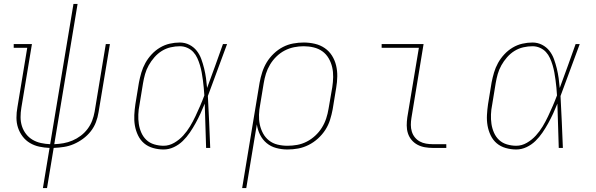

<svg xmlns="http://www.w3.org/2000/svg" viewBox="-20 -755 3040 980"><path d="M199 205 233 0Q206 -1 180.5 -6.5Q155 -12 133 -25Q111 -38 95.5 -58.5Q80 -79 72 -103Q64 -127 64 -154Q64 -181 69 -208L119 -511H50V-530H143L89 -205Q85 -181 85 -157Q85 -133 92 -111Q99 -89 113 -71Q127 -53 146.5 -41.5Q166 -30 189 -25Q212 -20 236 -19L355 -735H376L257 -19Q281 -20 304 -24Q327 -28 349.5 -37.5Q372 -47 392 -62Q412 -77 427 -97Q442 -117 450.5 -139.5Q459 -162 463 -185L520 -530H541L483 -182Q479 -156 469.5 -131Q460 -106 443 -84.5Q426 -63 403.5 -46.5Q381 -30 356.5 -19.5Q332 -9 306 -5Q280 -1 254 0L220 205Z M815 8Q788 8 761.5 0.5Q735 -7 715.5 -23.5Q696 -40 684.5 -64Q673 -88 668.5 -114Q664 -140 665.5 -168Q667 -196 671 -223L689 -333Q694 -359 701.5 -384.5Q709 -410 722 -433.5Q735 -457 754 -477.5Q773 -498 796.5 -512Q820 -526 846 -532Q872 -538 898 -538Q924 -538 946.5 -526.5Q969 -515 984 -496Q999 -477 1007.5 -453.5Q1016 -430 1022 -405.5Q1028 -381 1031.5 -356Q1035 -331 1037 -306Q1058 -362 1078 -418Q1098 -474 1118 -530H1139Q1114 -464 1090 -397.5Q1066 -331 1041 -265Q1045 -199 1047.5 -132.5Q1050 -66 1053 0H1032Q1030 -57 1028.5 -113.5Q1027 -170 1025 -226Q1015 -201 1003.5 -176Q992 -151 978.5 -126.5Q965 -102 949 -78.5Q933 -55 913 -35.5Q893 -16 867.5 -4Q842 8 815 8ZM815 -11Q843 -11 869 -26Q895 -41 915 -63Q935 -85 950 -110Q965 -135 977.5 -161.5Q990 -188 1001.5 -214.5Q1013 -241 1023 -268Q1022 -288 1020 -307.5Q1018 -327 1015.5 -346.5Q1013 -366 1009.5 -385Q1006 -404 1000.5 -422.5Q995 -441 987 -458.5Q979 -476 966.5 -489.5Q954 -503 936 -511Q918 -519 898 -519Q875 -519 851 -513.5Q827 -508 806 -495Q785 -482 768 -462.5Q751 -443 739 -421.5Q727 -400 720.5 -377Q714 -354 710 -330L692 -220Q687 -196 686 -171Q685 -146 688.5 -122.5Q692 -99 701.5 -77.5Q711 -56 727.5 -40.5Q744 -25 767.5 -18Q791 -11 815 -11Z M1216 205 1305 -333Q1310 -360 1318.5 -386.5Q1327 -413 1341.5 -437Q1356 -461 1377.5 -481.5Q1399 -502 1424 -515Q1449 -528 1476.5 -533Q1504 -538 1530 -538Q1559 -538 1587 -531.5Q1615 -525 1637.5 -509.5Q1660 -494 1674.5 -471Q1689 -448 1695.5 -421Q1702 -394 1701.5 -365Q1701 -336 1696 -307L1678 -197Q1673 -170 1664.5 -143Q1656 -116 1640.5 -92Q1625 -68 1603 -48Q1581 -28 1555 -15Q1529 -2 1502 3Q1475 8 1447 8Q1418 8 1390 0.5Q1362 -7 1341 -24.5Q1320 -42 1307.5 -67Q1295 -92 1291 -120L1237 205ZM1447 -11Q1472 -11 1497 -15.5Q1522 -20 1545.5 -32Q1569 -44 1589 -62.5Q1609 -81 1623 -103.5Q1637 -126 1645 -150.5Q1653 -175 1657 -200L1676 -310Q1680 -336 1680.5 -362Q1681 -388 1675.5 -412Q1670 -436 1657.5 -457.5Q1645 -479 1625.5 -493Q1606 -507 1581 -513Q1556 -519 1530 -519Q1506 -519 1481 -514Q1456 -509 1433 -497Q1410 -485 1391 -466.5Q1372 -448 1358.5 -425.5Q1345 -403 1337.5 -379Q1330 -355 1326 -330L1308 -221Q1303 -196 1302 -170Q1301 -144 1306 -120Q1311 -96 1322.5 -74.5Q1334 -53 1353 -38Q1372 -23 1396.5 -17Q1421 -11 1447 -11Z M2189 0Q2169 0 2148.5 -3.5Q2128 -7 2110.5 -16.5Q2093 -26 2080.5 -41Q2068 -56 2062 -75Q2056 -94 2056 -114.5Q2056 -135 2059 -156L2118 -511H1928V-530H2142L2080 -153Q2077 -135 2077 -117.5Q2077 -100 2082 -83.5Q2087 -67 2097.5 -54Q2108 -41 2122.5 -33Q2137 -25 2154.5 -22Q2172 -19 2189 -19H2258V0Z M2615 8Q2588 8 2561.5 0.5Q2535 -7 2515.5 -23.5Q2496 -40 2484.5 -64Q2473 -88 2468.5 -114Q2464 -140 2465.5 -168Q2467 -196 2471 -223L2489 -333Q2494 -359 2501.5 -384.5Q2509 -410 2522 -433.5Q2535 -457 2554 -477.5Q2573 -498 2596.5 -512Q2620 -526 2646 -532Q2672 -538 2698 -538Q2724 -538 2746.5 -526.5Q2769 -515 2784 -496Q2799 -477 2807.5 -453.5Q2816 -430 2822 -405.5Q2828 -381 2831.5 -356Q2835 -331 2837 -306Q2858 -362 2878 -418Q2898 -474 2918 -530H2939Q2914 -464 2890 -397.5Q2866 -331 2841 -265Q2845 -199 2847.5 -132.5Q2850 -66 2853 0H2832Q2830 -57 2828.5 -113.5Q2827 -170 2825 -226Q2815 -201 2803.5 -176Q2792 -151 2778.5 -126.5Q2765 -102 2749 -78.5Q2733 -55 2713 -35.5Q2693 -16 2667.5 -4Q2642 8 2615 8ZM2615 -11Q2643 -11 2669 -26Q2695 -41 2715 -63Q2735 -85 2750 -110Q2765 -135 2777.5 -161.5Q2790 -188 2801.5 -214.5Q2813 -241 2823 -268Q2822 -288 2820 -307.5Q2818 -327 2815.5 -346.5Q2813 -366 2809.5 -385Q2806 -404 2800.5 -422.5Q2795 -441 2787 -458.5Q2779 -476 2766.5 -489.5Q2754 -503 2736 -511Q2718 -519 2698 -519Q2675 -519 2651 -513.5Q2627 -508 2606 -495Q2585 -482 2568 -462.5Q2551 -443 2539 -421.5Q2527 -400 2520.5 -377Q2514 -354 2510 -330L2492 -220Q2487 -196 2486 -171Q2485 -146 2488.5 -122.5Q2492 -99 2501.5 -77.5Q2511 -56 2527.5 -40.5Q2544 -25 2567.5 -18Q2591 -11 2615 -11Z"/></svg>

Font: Iosevka Curly Slab ThEx
Style: Italic
Weight: 100
Width: 7
Italic angle: -9°
Monospace: yes
Designer: Belleve Invis
Foundry: Belleve Invis
Version: Version 11.1.0; ttfautohint (v1.8.3)